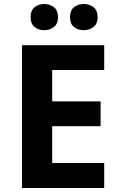

<svg xmlns="http://www.w3.org/2000/svg" viewBox="-20 -940 600 960"><path d="M501 0H90V-714H501V-590H241V-433H483V-309H241V-125H501ZM133 -854Q133 -888 153 -904Q173 -920 201 -920Q229 -920 249.5 -904Q270 -888 270 -854Q270 -821 249.5 -805Q229 -789 201 -789Q173 -789 153 -805Q133 -821 133 -854ZM330 -854Q330 -888 350 -904Q370 -920 399 -920Q427 -920 447.5 -904Q468 -888 468 -854Q468 -821 447.5 -805Q427 -789 399 -789Q370 -789 350 -805Q330 -821 330 -854Z"/></svg>

Font: Noto Sans
Style: Bold
Weight: 700
Designer: Monotype Design Team
Foundry: Monotype Imaging Inc.
Version: Version 2.000;GOOG;noto-source:20170915:90ef993387c0; ttfaut